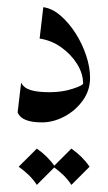

<svg xmlns="http://www.w3.org/2000/svg" viewBox="-20 -335 301 537"><path d="M101.1 -314.9Q126 -311.5 149.2 -291.5Q172.4 -271.5 191.2 -242.2Q210 -212.9 220.9 -179.9Q231.9 -147 231.9 -117.2Q231.9 -82 211.4 -53.7Q190.9 -25.4 159.9 -9Q128.9 7.3 97.2 7.3Q40.5 7.3 29.3 -20.5L39.1 -104Q46.4 -88.9 65.9 -83Q85.4 -77.1 118.7 -77.1Q154.3 -77.1 183.3 -86.7Q212.4 -96.2 212.4 -101.6Q212.4 -128.9 195.8 -155.8Q179.2 -182.6 151.6 -202.4Q124 -222.2 90.8 -227.1ZM83 80.6Q114.3 102.5 133.8 131.3L83 182.1Q73.2 167 60.3 154.5Q47.4 142.1 32.2 131.3ZM179.7 80.6Q210.9 102.5 230.5 131.3L179.7 182.1Q169.9 167 157 154.5Q144 142.1 128.9 131.3Z"/></svg>

Font: Lateef
Style: Regular
Weight: 400
Designer: SIL International
Foundry: SIL International
Version: Version 4.200